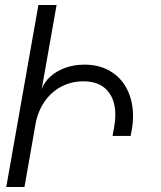

<svg xmlns="http://www.w3.org/2000/svg" viewBox="-20 -745 640 765"><path d="M439.5 -288Q439.5 -349 407 -385Q374.5 -421 312.5 -421Q265.5 -421 225.5 -400.5Q185.5 -380 158.2 -341.2Q131 -302.5 121.5 -250.5L77.5 0H5L133 -725H205.5L146 -389.5Q156 -417.5 180.5 -439.8Q205 -462 240.2 -474.8Q275.5 -487.5 316.5 -487.5Q376 -487.5 419.8 -461.2Q463.5 -435 486.8 -388.5Q510 -342 510 -283Q510 -255 505 -228L500.5 -203.5H428.5L435.5 -243Q439.5 -263.5 439.5 -288Z"/></svg>

Font: JuliaMono Light
Style: Italic
Weight: 300
Italic angle: -9°
Monospace: yes
Designer: cormullion
Foundry: corm
Version: Version 0.054; ttfautohint (v1.8.4)